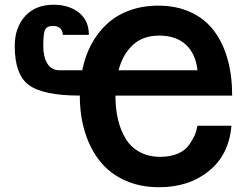

<svg xmlns="http://www.w3.org/2000/svg" viewBox="-20 -765 1033 808"><path d="M811 -469.2Q803.7 -538.1 762.5 -576.7Q721.2 -615.2 649.9 -615.2Q581.1 -615.2 538.6 -575.4Q496.1 -535.6 479 -469.2ZM465.8 -362.8Q465.8 -307.1 476.8 -261.2Q487.8 -215.3 509.8 -179.9Q531.7 -144.5 568.8 -124.8Q606 -105 654.8 -105Q697.3 -105 729.2 -118.9Q761.2 -132.8 777.8 -158.2Q793.9 -183.1 799.8 -196.3Q805.7 -209.5 811 -235.8H954.1Q943.8 -114.7 859.9 -45.9Q775.4 22.9 649.9 22.9Q569.8 22.9 506.3 -5.6Q442.9 -34.2 401.4 -85.7Q359.9 -137.2 337.9 -207.8Q315.9 -278.3 315.9 -362.8Q159.7 -362.8 100.1 -408.2Q42 -452.6 42 -570.8Q42 -649.4 85.9 -697.3Q129.9 -745.1 205.1 -745.1Q270.5 -745.1 312.3 -711.9Q354 -678.7 354 -618.2H244.1Q244.1 -635.7 233.4 -645.8Q222.7 -655.8 204.1 -655.8Q175.8 -655.8 168.9 -638.2Q162.1 -621.1 162.1 -570.8Q162.1 -525.9 179.2 -497.6Q196.3 -469.2 231.9 -469.2H326.2Q337.9 -528.8 364 -577.9Q390.1 -627 429.7 -663.8Q469.2 -700.7 524.4 -720.9Q579.6 -741.2 646 -741.2Q723.1 -741.2 782.7 -713.6Q842.3 -686 880.4 -635.5Q918.5 -585 937.7 -516.1Q957 -447.3 957 -362.8Z"/></svg>

Font: Miedinger*
Style: Bold
Weight: 700
Version: Version 001.000